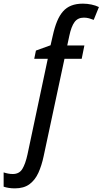

<svg xmlns="http://www.w3.org/2000/svg" viewBox="-137 -785 559 1045"><path d="M-56.2 240.2Q-73.2 240.2 -88.9 237.8Q-104.5 235.4 -117.2 231V153.3Q-105.5 157.2 -92.8 159.7Q-80.1 162.1 -67.4 162.1Q-32.2 162.1 -15.4 134.5Q1.5 106.9 12.7 55.2L123 -464.8H49.3L58.6 -509.8L138.2 -538.6L150.4 -591.8Q160.2 -636.2 173.6 -668.7Q187 -701.2 205.8 -722.7Q224.6 -744.1 251.2 -754.6Q277.8 -765.1 314 -765.1Q337.4 -765.1 360.6 -760.3Q383.8 -755.4 401.4 -746.6L373 -676.8Q361.3 -681.6 347.9 -685.3Q334.5 -689 319.3 -689Q286.6 -689 268.8 -665Q251 -641.1 240.2 -589.8L229 -537.6H322.3L307.6 -464.8H213.9L100.6 64.9Q89.8 116.2 71.8 155.8Q53.7 195.3 23.2 217.8Q-7.3 240.2 -56.2 240.2Z"/></svg>

Font: Open Sans SemiCondensed Medium
Style: Italic
Weight: 500
Width: 4
Italic angle: -12°
Designer: Monotype Design Team
Foundry: Monotype Imaging Inc.
Version: Version 3.000